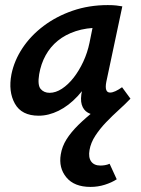

<svg xmlns="http://www.w3.org/2000/svg" viewBox="-20 -446 554 755"><path d="M132 9Q65 9 38.5 -38.5Q12 -86 25 -154Q36 -208 68.5 -257Q101 -306 151.5 -344Q202 -382 266 -404Q330 -426 404 -426Q424 -426 437 -424.5Q450 -423 461 -421L398 -124Q390 -82 413 -82Q422 -82 434 -87.5Q446 -93 460 -103L493 -58Q456 -24 426.5 -8.5Q397 7 367 7Q343 7 325.5 -3Q308 -13 301.5 -34.5Q295 -56 303 -92L336 -243L390 -277Q375 -211 347.5 -158Q320 -105 285 -67.5Q250 -30 210.5 -10.5Q171 9 132 9ZM175 -81Q199 -81 223.5 -97Q248 -113 269.5 -140.5Q291 -168 307.5 -203.5Q324 -239 332 -278L352 -377L407 -334Q398 -336 389 -336.5Q380 -337 371 -337Q319 -337 278 -323.5Q237 -310 207.5 -286Q178 -262 159.5 -228.5Q141 -195 134 -154Q127 -111 140 -96Q153 -81 175 -81ZM336 289Q272 289 241 251.5Q210 214 219 161Q224 130 241.5 102Q259 74 288.5 45Q318 16 360.5 -17.5Q403 -51 457 -91L493 -58Q473 -37 447.5 -14Q422 9 397.5 34.5Q373 60 355 87.5Q337 115 332 144Q327 173 338.5 189Q350 205 375 205Q383 205 392.5 203.5Q402 202 411 198L439 259Q419 272 392 280.5Q365 289 336 289Z"/></svg>

Font: Ysabeau
Style: Bold Italic
Weight: 700
Italic angle: -12°
Designer: Christian Thalmann (Catharsis Fonts)
Version: Version 2.002